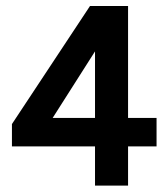

<svg xmlns="http://www.w3.org/2000/svg" viewBox="-20 -602 541 624"><path d="M488.8 -218.8V-126.2H396.2V1.2H288.8V-126.2H18.8V-198.8L272.5 -582.5H396.2V-218.8ZM151.2 -218.8H288.8V-435Z"/></svg>

Font: Cambay
Style: Bold
Weight: 700
Designer: Pooja Saxena
Foundry: Pooja Saxena
Version: Version 1.096;PS 001.096;hotconv 1.0.70;makeotf.lib2.5.58329